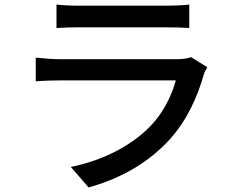

<svg xmlns="http://www.w3.org/2000/svg" viewBox="-20 -774 1040 843"><path d="M228 -754V-651C256 -653 292 -654 324 -654C381 -654 656 -654 712 -654C746 -654 786 -653 811 -651V-754C786 -751 745 -749 713 -749C655 -749 381 -749 324 -749C291 -749 254 -751 228 -754ZM890 -479 819 -523C806 -518 782 -514 755 -514C697 -514 301 -514 243 -514C214 -514 176 -517 137 -521V-417C175 -420 219 -421 243 -421C316 -421 703 -421 752 -421C734 -355 698 -280 641 -221C559 -136 437 -71 291 -41L369 49C497 13 624 -50 727 -164C801 -246 846 -347 874 -444C876 -453 884 -468 890 -479Z"/></svg>

Font: Noto Sans CJK TC Medium
Style: Regular
Weight: 500
Designer: Ryoko NISHIZUKA 西塚涼子 (kana, bopomofo & ideographs); Paul D. Hunt (Latin, Greek & Cyrillic); Sandoll Communications 산돌커뮤니
Foundry: Adobe
Version: Version 2.004;hotconv 1.0.118;makeotfexe 2.5.65603